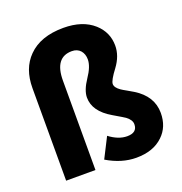

<svg xmlns="http://www.w3.org/2000/svg" viewBox="-145 -937 1021 1077"><g transform="rotate(-20 366.0 -398.5)"><path d="M313 -38 374 -158Q428 -117 480 -117Q540 -117 540 -167Q540 -193 509 -216Q504 -220 441 -257Q341 -315 341 -398Q341 -441 380 -499Q419 -556 419 -598Q419 -630 401 -651Q382 -672 350 -672Q247 -672 247 -533V0H72V-552Q72 -669 140 -737Q213 -811 350 -811Q464 -811 530 -752Q590 -698 590 -618Q590 -557 547 -499Q503 -441 503 -420Q503 -398 534 -377Q544 -370 566 -358Q591 -344 602 -337Q701 -276 701 -176Q701 -93 647 -42Q589 14 487 14Q400 14 313 -38Z"/></g></svg>

Font: KaiGen Gothic KR Heavy
Style: Heavy
Weight: 900
Designer: Ryoko NISHIZUKA  (kana & ideographs); Paul D. Hunt (Latin, Greek & Cyrillic); Wenlong ZHANG  (bopomofo); Sandoll Communi
Foundry: Adobe Systems Incorporated
Version: Version 1.002 March 28, 2018